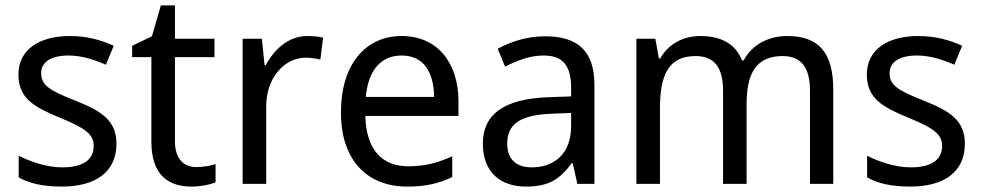

<svg xmlns="http://www.w3.org/2000/svg" viewBox="-20 -679 3625 709"><path d="M410 -148C410 -234 355 -269 259 -307C163 -345 132 -364 132 -409C132 -449 167 -474 233 -474C281 -474 328 -459 371 -440L400 -510C352 -532 299 -546 238 -546C124 -546 48 -495 48 -404C48 -316 105 -284 202 -244C301 -204 326 -180 326 -140C326 -92 291 -61 210 -61C151 -61 90 -83 49 -104V-24C88 -2 137 10 208 10C333 10 410 -44 410 -148Z M704 -62C658 -62 626 -93 626 -158V-468H772V-536H626V-659H574L541 -545L468 -510V-468H539V-156C539 -26 608 10 688 10C719 10 757 3 776 -6V-73C759 -67 729 -62 704 -62Z M1115 -546C1045 -546 993 -497 961 -438H957L947 -536H876V0H963V-286C963 -394 1032 -466 1109 -466C1126 -466 1147 -463 1163 -459L1173 -540C1157 -544 1133 -546 1115 -546Z M1463 -546C1329 -546 1239 -440 1239 -264C1239 -85 1338 10 1483 10C1553 10 1598 -1 1650 -25V-102C1597 -78 1551 -65 1487 -65C1388 -65 1332 -130 1329 -251H1673V-304C1673 -450 1593 -546 1463 -546ZM1463 -474C1545 -474 1582 -412 1583 -321H1331C1339 -417 1385 -474 1463 -474Z M1992 -545C1925 -545 1863 -524 1818 -499L1845 -433C1887 -454 1935 -474 1987 -474C2052 -474 2089 -444 2089 -355V-323L2004 -320C1840 -314 1763 -256 1763 -149C1763 -40 1831 10 1922 10C2007 10 2047 -17 2091 -76H2095L2112 0H2175V-365C2175 -490 2115 -545 1992 -545ZM2089 -262V-214C2089 -110 2026 -61 1943 -61C1890 -61 1853 -88 1853 -148C1853 -216 1893 -254 2016 -259Z M2887 -546C2821 -546 2759 -517 2726 -456H2720C2696 -517 2643 -546 2566 -546C2506 -546 2449 -519 2418 -463H2413L2400 -536H2330V0H2417V-278C2417 -403 2449 -472 2549 -472C2618 -472 2650 -429 2650 -345V0H2737V-296C2737 -410 2774 -472 2870 -472C2939 -472 2971 -429 2971 -345V0H3057V-349C3057 -487 3001 -546 2887 -546Z M3543 -148C3543 -234 3488 -269 3392 -307C3296 -345 3265 -364 3265 -409C3265 -449 3300 -474 3366 -474C3414 -474 3461 -459 3504 -440L3533 -510C3485 -532 3432 -546 3371 -546C3257 -546 3181 -495 3181 -404C3181 -316 3238 -284 3335 -244C3434 -204 3459 -180 3459 -140C3459 -92 3424 -61 3343 -61C3284 -61 3223 -83 3182 -104V-24C3221 -2 3270 10 3341 10C3466 10 3543 -44 3543 -148Z"/></svg>

Font: Noto Sans Thai
Style: Regular
Weight: 400
Designer: Monotype Design Team
Foundry: Monotype Imaging Inc.
Version: Version 1.901